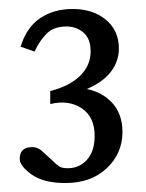

<svg xmlns="http://www.w3.org/2000/svg" viewBox="-20 -876 325 428"><path d="M126 -468Q77 -468 50.5 -487Q24 -506 24 -522Q24 -543 42 -547Q60 -551 73 -540L97 -518Q106 -509 112 -505Q118 -501 131 -501Q157 -501 174 -520Q191 -539 191 -573Q191 -616 161.5 -635Q132 -654 92 -644V-673Q135 -684 158.5 -707Q182 -730 182 -761Q182 -790 166 -803.5Q150 -817 128 -817Q100 -817 84 -801Q68 -785 57 -761L26 -772Q39 -815 69.5 -835.5Q100 -856 142 -856Q187 -856 216 -832Q245 -808 245 -768Q245 -736 223 -711Q201 -686 154 -670L155 -680Q199 -677 226 -651Q253 -625 253 -582Q253 -534 218 -501Q183 -468 126 -468Z"/></svg>

Font: Hedvig Letters Serif 18pt
Style: Regular
Weight: 400
Designer: Alexander Örn & Tor Weibull
Foundry: Kanon Foundry
Version: Version 1.000